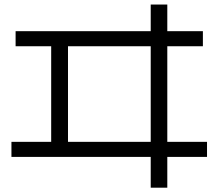

<svg xmlns="http://www.w3.org/2000/svg" viewBox="-20 -784 978 859"><path d="M654.3 -82H31.2V-149.4H209V-577.1H49.8V-644.5H654.3V-763.7H728.5V-644.5H887.7V-577.1H728.5V-149.4H906.2V-82H728.5V55.7H654.3ZM654.3 -149.4V-577.1H284.2V-149.4Z"/></svg>

Font: Pretendard
Style: Regular
Weight: 400
Designer: Base glyphs from Inter by Rasmus Andersson; Hangeul glyphs from Noto Sans CJK(Source Han Sans) by Jang Soo-young and Kan
Foundry: Kil Hyung-jin
Version: Version 1.309